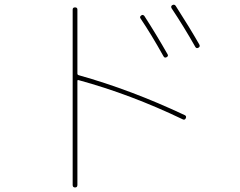

<svg xmlns="http://www.w3.org/2000/svg" viewBox="-20 -782 1040 832"><path d="M688.5 -538.1Q635.7 -632.8 588.9 -702.1Q584 -709 591.8 -714.8Q598.6 -720.7 605.5 -712.9Q657.2 -632.8 706.1 -546.9Q710.9 -539.1 702.1 -534.2Q693.4 -529.3 688.5 -538.1ZM826.2 -579.1Q776.4 -667 723.6 -746.1Q718.8 -754.9 726.6 -759.8Q735.4 -764.6 741.2 -756.8Q802.7 -661.1 843.8 -588.9Q848.6 -580.1 839.8 -575.2Q831.1 -570.3 826.2 -579.1ZM294.9 19.5V-740.2Q294.9 -750 305.2 -750Q315.4 -750 315.4 -740.2V-462.9Q315.4 -458 321.3 -456.1Q547.9 -392.6 780.3 -283.2Q789.1 -279.3 785.2 -270Q781.2 -260.7 772.5 -264.6Q546.9 -373 321.3 -434.6Q315.4 -436.5 315.4 -431.6V19.5Q315.4 30.3 305.2 30.3Q294.9 30.3 294.9 19.5Z"/></svg>

Font: Rounded-L Mgen+ 2m thin
Style: Regular
Weight: 100
Designer: [Source Han Sans]
Ryoko NISHIZUKA  (kana & ideographs); Paul D. Hunt (Latin, Greek & Cyrillic); Wenlong ZHANG  (bopomofo
Version: Version 1.059.20150602